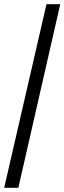

<svg xmlns="http://www.w3.org/2000/svg" viewBox="-20 -780 309 921"><path d="M0 121H68L269 -760H203Z"/></svg>

Font: Noto Serif Georgian SemiCondensed Bold
Style: Regular
Weight: 700
Width: 4
Designer: Monotype Design Team, Akaki Razmadze
Foundry: Google LLC
Version: Version 2.003